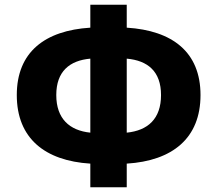

<svg xmlns="http://www.w3.org/2000/svg" viewBox="-20 -778 918 812"><path d="M362 14H516V-86C709 -98 828 -193 828 -376C828 -558 709 -649 516 -661V-758H362V-661C170 -649 51 -558 51 -376C51 -193 170 -98 362 -86ZM362 -217C274 -226 218 -276 218 -376C218 -476 274 -522 362 -530ZM516 -530C605 -522 661 -476 661 -376C661 -275 605 -226 516 -217Z"/></svg>

Font: Noto Sans HK Black
Style: Regular
Weight: 900
Designer: Ryoko NISHIZUKA 西塚涼子 (kana, bopomofo & ideographs); Paul D. Hunt (Latin, Greek & Cyrillic); Sandoll Communications 산돌커뮤니
Foundry: Adobe
Version: Version 2.004;hotconv 1.0.118;makeotfexe 2.5.65603